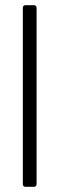

<svg xmlns="http://www.w3.org/2000/svg" viewBox="-20 -720 229 740"><path d="M78 0H111C117 0 121 -4 121 -10V-690C121 -696 117 -700 111 -700H78C72 -700 68 -696 68 -690V-10C68 -4 72 0 78 0Z"/></svg>

Font: Barlow Semi Condensed Light
Style: Regular
Weight: 300
Width: 4
Designer: Jeremy Tribby
Foundry: Tribby Type
Version: Version 1.422;hotconv 1.0.109;makeotfexe 2.5.65596